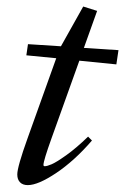

<svg xmlns="http://www.w3.org/2000/svg" viewBox="-20 -548 378 580"><path d="M64 11.2Q48.8 11.2 40.5 2.7Q32.2 -5.9 32.2 -21Q32.2 -43.9 63.5 -130.9L149.9 -372.1L59.6 -380.9L64.5 -414.6L164.1 -408.2L231.4 -528.3L273.4 -515.1L233.4 -403.3L337.9 -396.5L331.5 -353.5L219.7 -364.7L135.7 -130.4Q111.3 -62.5 111.3 -49.8Q111.3 -45.9 115.2 -45.9Q122.1 -45.9 136 -51.8Q149.9 -57.6 180.4 -79.3Q210.9 -101.1 246.1 -135.3L257.8 -123.5Q205.1 -62.5 150.1 -25.6Q95.2 11.2 64 11.2Z"/></svg>

Font: Elstob 14pt
Style: Italic
Weight: 400
Italic angle: -20°
Designer: Peter S. Baker
Version: Version 1.015